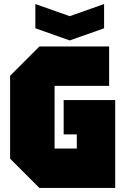

<svg xmlns="http://www.w3.org/2000/svg" viewBox="-20 -930 620 950"><path d="M30 -145V-555L175 -700H520V-505H250V-195H360V-265H295V-435H550V0H175ZM495 -910V-790L325 -730L155 -790V-910L325 -850Z"/></svg>

Font: Tektur SemiCondensed Black
Style: Regular
Weight: 900
Width: 4
Designer: Adam Jagosz
Foundry: Adam Jagosz
Version: Version 1.005;gftools[0.9.30]